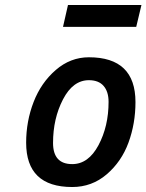

<svg xmlns="http://www.w3.org/2000/svg" viewBox="-20 -740 588 771"><path d="M337 -510Q524 -510 524 -330Q524 -244 496 -167.5Q468 -91 408.5 -40Q349 11 270 11Q85 11 85 -167Q85 -253 115 -330.5Q145 -408 204 -459Q263 -510 337 -510ZM270 -81Q335 -81 375.5 -157Q416 -233 416 -331Q416 -372 396 -395Q376 -418 337 -418Q273 -418 233 -341Q193 -264 193 -166Q193 -81 270 -81ZM233 -632 253 -720H548L527 -632Z"/></svg>

Font: Titillium Web SemiBold
Style: Italic
Weight: 600
Italic angle: -13°
Version: Version 1.002;PS 57.000;hotconv 1.0.70;makeotf.lib2.5.55311